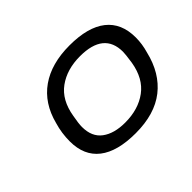

<svg xmlns="http://www.w3.org/2000/svg" viewBox="-90 -839 652 652"><g transform="rotate(-45 236.0 -513.0)"><path d="M242.2 -328.1Q154.3 -328.1 109.1 -363.3Q64 -398.4 64 -466.8Q64 -506.3 75.2 -543.9Q94.7 -619.6 150.6 -658.9Q206.5 -698.2 293.9 -698.2Q381.8 -698.2 427 -662.6Q472.2 -627 472.2 -558.1Q472.2 -526.9 462.9 -495.1Q443.8 -414.6 388.7 -371.3Q333.5 -328.1 242.2 -328.1ZM242.2 -378.9Q305.7 -378.9 348.4 -410.4Q391.1 -441.9 401.9 -506.8Q407.2 -542.5 407.2 -554.2Q407.2 -647 293 -647Q230 -647 187.3 -616Q144.5 -585 133.8 -520Q127.9 -488.8 127.9 -472.2Q127.9 -424.8 158.7 -401.9Q189.5 -378.9 242.2 -378.9Z"/></g></svg>

Font: Archivo Expanded Light
Style: Italic
Weight: 300
Width: 7
Italic angle: -10°
Designer: Hector Gatti
Foundry: Omnibus-Type
Version: Version 2.001